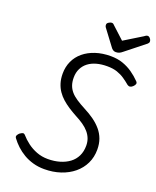

<svg xmlns="http://www.w3.org/2000/svg" viewBox="-219 -1378 1238 1521"><g transform="rotate(20 400.0 -617.5)"><path d="M344 19Q294 19 250 6.5Q206 -6 169.5 -27.5Q133 -49 103.5 -76.5Q74 -104 52 -134Q43 -146 48 -156.5Q53 -167 63 -177Q78 -188 88.5 -191Q99 -194 109 -183Q135 -153 170 -126.5Q205 -100 249 -83Q293 -66 344 -66Q398 -66 444 -79.5Q490 -93 524 -118.5Q558 -144 576.5 -182Q595 -220 595 -269Q595 -302 584.5 -329Q574 -356 554 -379.5Q534 -403 504.5 -423.5Q475 -444 436 -464Q401 -483 369.5 -503.5Q338 -524 311.5 -547.5Q285 -571 265.5 -599.5Q246 -628 235 -663.5Q224 -699 224 -743Q224 -800 246 -848Q268 -896 309.5 -930.5Q351 -965 408.5 -984Q466 -1003 536 -1003Q593 -1003 638.5 -987Q684 -971 722 -944.5Q760 -918 791 -886Q802 -876 799.5 -864.5Q797 -853 784 -841Q773 -830 761 -828Q749 -826 738 -834Q712 -856 684 -875Q656 -894 621 -906Q586 -918 536 -918Q488 -918 448 -907Q408 -896 379 -874Q350 -852 333.5 -819Q317 -786 317 -743Q317 -707 326.5 -679.5Q336 -652 355.5 -629Q375 -606 406.5 -585Q438 -564 482 -541Q529 -517 566.5 -490Q604 -463 631.5 -430.5Q659 -398 673.5 -358.5Q688 -319 688 -270Q688 -206 662.5 -153Q637 -100 590.5 -61.5Q544 -23 481 -2Q418 19 344 19ZM756 -1254Q767 -1254 777 -1242Q787 -1230 787 -1219Q787 -1210 784 -1205.5Q781 -1201 776 -1196L616 -1069Q602 -1057 589.5 -1051.5Q577 -1046 560 -1046Q547 -1046 536.5 -1053Q526 -1060 518 -1072L420 -1203Q415 -1211 414.5 -1216Q414 -1221 414 -1225Q414 -1237 428.5 -1245.5Q443 -1254 452 -1254Q462 -1254 467 -1249.5Q472 -1245 478 -1239L577 -1148L727 -1240Q733 -1244 740 -1249Q747 -1254 756 -1254Z"/></g></svg>

Font: Playwrite AU SA
Style: Regular
Weight: 400
Designer: Veronika Burian, José Scaglione
Foundry: TypeTogether
Version: Version 1.002